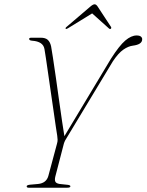

<svg xmlns="http://www.w3.org/2000/svg" viewBox="-20 -876 684 896"><path d="M308.5 -6.5Q308.5 0 293 0H114Q104.5 0 104.5 -6.5Q104.5 -12 119 -14L158 -17.5Q196 -21.5 205.5 -54.5L246 -205.5Q249 -215.5 248.8 -224Q248.5 -232.5 247 -243Q245 -254 240.5 -285Q236 -316 230 -358Q224 -400 217.2 -446Q210.5 -492 204.5 -534Q198.5 -576 194 -606.2Q189.5 -636.5 187.5 -647Q181.5 -682.5 130 -686Q116.5 -687 116 -694Q115.5 -700 126.5 -700H170Q192 -700 203 -690Q214 -680 218.5 -659.5Q221 -646.5 227 -607.2Q233 -568 240.5 -515.8Q248 -463.5 255.5 -409Q263 -354.5 269.8 -309.2Q276.5 -264 280.5 -240.5L497.5 -601.5Q537 -663.5 564.8 -687Q592.5 -710.5 617.5 -710.5Q631.5 -710.5 637.8 -705Q644 -699.5 643.5 -692.5Q643.5 -668.5 600.5 -663Q579 -660.5 555.8 -644.5Q532.5 -628.5 506.5 -589.5L293 -235.5Q282.5 -220.5 278 -205.5L238 -51.5Q234.5 -37 238.2 -28.5Q242 -20 258.5 -17.5L296 -13.5Q308.5 -12 308.5 -6.5ZM297 -744Q289.5 -739.5 287 -741.5Q283.5 -744.5 290.5 -750.5L399.5 -843.5Q413.5 -856 421.5 -856Q429.5 -856 437 -843.5L498 -750.5Q501 -744.5 496.5 -741.5Q492.5 -739 487.5 -744L410 -813.5Z"/></svg>

Font: Fraunces 72pt S000 Thin
Style: Italic
Weight: 100
Italic angle: -16°
Version: Version 1.000; ttfautohint (v1.8.3)